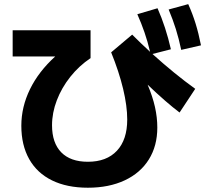

<svg xmlns="http://www.w3.org/2000/svg" viewBox="-20 -836 978 910"><path d="M81.1 -240.2Q81.1 -329.1 122.1 -413.1Q163.1 -497.1 241.7 -568.4H40V-692.4H409.2V-560.5Q354.5 -523.9 313.2 -471.9Q272 -419.9 249.3 -360.6Q226.6 -301.3 226.6 -242.2Q226.6 -158.7 270.3 -114Q314 -69.3 396.5 -69.3Q485.4 -69.3 534.2 -121.6Q583 -173.8 583 -269.5Q583 -333.5 563.5 -415Q543.9 -496.6 506.8 -587.9L606.4 -671.9Q649.9 -628.4 691.4 -590.3Q679.7 -639.6 665 -682.1Q650.4 -724.6 630.9 -768.6L726.6 -796.9Q765.6 -709 790 -602.5L702.6 -580.1Q808.1 -484.9 905.3 -415L831.1 -302.7Q768.6 -349.6 679.7 -434.6Q703.6 -377.9 714.6 -328.4Q725.6 -278.8 725.6 -231.4Q725.6 -144.5 685.5 -80.3Q645.5 -16.1 571 18.8Q496.6 53.7 396.5 53.7Q297.4 53.7 226.6 19Q155.8 -15.6 118.4 -81.8Q81.1 -147.9 81.1 -240.2ZM779.3 -791 872.1 -816.4Q892.6 -771 907 -724.4Q921.4 -677.7 932.6 -621.1L838.9 -599.6Q827.6 -652.8 813.5 -698Q799.3 -743.2 779.3 -791Z"/></svg>

Font: Pretendard ExtraBold
Style: Regular
Weight: 800
Designer: Base glyphs from Inter by Rasmus Andersson; Hangeul glyphs from Noto Sans CJK(Source Han Sans) by Jang Soo-young and Kan
Foundry: Kil Hyung-jin
Version: Version 1.309